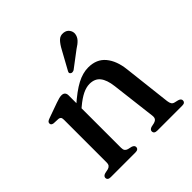

<svg xmlns="http://www.w3.org/2000/svg" viewBox="-184 -841 986 986"><g transform="rotate(-45 309.5 -348.0)"><path d="M212 -450.5V-69.5Q212 -56 217 -49.2Q222 -42.5 232 -39.5L254 -34.5Q270 -29 270 -17.5Q270 0 246.5 0H68Q56.5 0 51 -4.5Q45.5 -9 45.5 -16.5Q45.5 -23 49.8 -27.5Q54 -32 62.5 -34.5L86 -39.5Q96 -42.5 101.2 -49Q106.5 -55.5 106.5 -69.5V-379Q106.5 -390.5 102.5 -395.5Q98.5 -400.5 90 -401.5L56 -403Q47.5 -404.5 43.8 -408Q40 -411.5 40 -417.5Q40 -424 44.2 -428.2Q48.5 -432.5 60 -436.5L142.5 -466Q158 -471.5 168 -474Q178 -476.5 186 -476.5Q199 -476.5 205.5 -469.5Q212 -462.5 212 -450.5ZM197.5 -344 178 -364 200 -383Q259 -435.5 301.8 -458Q344.5 -480.5 384.5 -480.5Q445 -480.5 478.2 -440.5Q511.5 -400.5 519 -332.5L549 -71.5Q551 -57 555.8 -49.5Q560.5 -42 571 -39.5L592 -34.5Q600.5 -32 604.8 -27.5Q609 -23 609 -16.5Q609 -9 603.8 -4.5Q598.5 0 586.5 0H406.5Q383 0 383 -17.5Q383 -29 398.5 -34.5L421.5 -39.5Q432.5 -42.5 438.2 -49.8Q444 -57 442.5 -71.5L413 -316.5Q407 -366.5 387.2 -391.2Q367.5 -416 329.5 -416Q305.5 -416 278.5 -402.8Q251.5 -389.5 219.5 -362.5ZM352.5 -640Q367 -667.5 382.5 -683.2Q398 -699 421 -696Q441 -693.5 451 -679.2Q461 -665 459 -649Q456.5 -631 444 -617.2Q431.5 -603.5 409.5 -590L321.5 -523.5Q315.5 -520.5 309.5 -520.2Q303.5 -520 299 -524Q294 -528 295.2 -533.5Q296.5 -539 300 -544.5Z"/></g></svg>

Font: Fraunces 10pt
Style: Regular
Weight: 400
Version: Version 1.000;[b76b70a41]